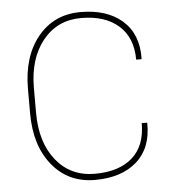

<svg xmlns="http://www.w3.org/2000/svg" viewBox="-49 -694 681 750"><g transform="rotate(-5 291.5 -319.0)"><path d="M494.6 -194.8H515.1L516.1 -192.4Q517.6 -95.2 457.8 -42.5Q397.9 10.3 293.9 10.3Q189.9 10.3 126.7 -66.9Q63.5 -144 63.5 -271V-366.7Q63.5 -493.7 126.7 -570.8Q189.9 -647.9 293.7 -647.9Q397.5 -647.9 457.5 -595.2Q517.6 -542.5 516.1 -446.3L515.1 -443.8H494.6Q494.6 -529.8 441.4 -577.1Q388.2 -624.5 294.4 -624.5Q200.7 -624.5 143.8 -554Q86.9 -483.4 86.9 -367.7V-271Q86.9 -154.3 143.8 -84Q200.7 -13.7 295.2 -13.7Q389.6 -13.7 442.1 -59.6Q494.6 -105.5 494.6 -194.8Z"/></g></svg>

Font: Yantramanav Thin
Style: Regular
Weight: 250
Version: Version 1.001;PS 1.0;hotconv 1.0.72;makeotf.lib2.5.5900; ttf